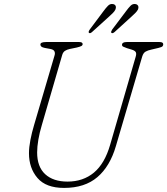

<svg xmlns="http://www.w3.org/2000/svg" viewBox="-20 -906 820 941"><path d="M520 -197 645 -628Q649.5 -642.5 645.5 -650.2Q641.5 -658 625 -663L602 -670Q591 -674 584.5 -677Q578 -680 578 -686Q578 -700 601 -700H762Q780 -700 780 -689Q780 -682.5 776.2 -678.8Q772.5 -675 756 -671L722 -663Q705 -659.5 693.8 -653.2Q682.5 -647 677 -629L548 -190Q519 -90.5 457.2 -37.8Q395.5 15 294 15Q205.5 15 163.8 -33.5Q122 -82 122 -155Q122 -184 129 -220.2Q136 -256.5 147 -293L247 -633Q251 -645 247 -654Q243 -663 227 -666L200 -671Q187.5 -673.5 182.8 -677.5Q178 -681.5 178 -688Q178 -700 206 -700H368Q385 -700 385 -690Q385 -684 378.8 -680.5Q372.5 -677 356 -673L322 -666Q308 -663 298.5 -656.8Q289 -650.5 285 -637L185 -293Q174 -256.5 168 -221.8Q162 -187 162 -159Q162 -88.5 201.5 -52.2Q241 -16 311 -16Q387.5 -16 440.5 -60.2Q493.5 -104.5 520 -197ZM485.5 -849Q499 -867.5 509.5 -878Q520 -888.5 534 -886Q543 -884.5 546.5 -877.5Q550 -870.5 545.5 -859Q541.5 -850.5 533 -842.2Q524.5 -834 516 -826L431 -749Q421.5 -740.5 416 -745Q411.5 -749.5 420 -761.5ZM596 -849Q609.5 -867.5 620 -878Q630.5 -888.5 644.5 -886Q653 -884.5 656.8 -877.5Q660.5 -870.5 656 -859Q651.5 -850.5 643 -842.2Q634.5 -834 626 -826L541.5 -749Q531.5 -740.5 526 -745Q523.5 -747.5 525.2 -752Q527 -756.5 530 -761.5Z"/></svg>

Font: Fraunces 9pt S100 Thin
Style: Italic
Weight: 100
Italic angle: -16°
Version: Version 1.000; ttfautohint (v1.8.3)